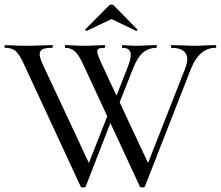

<svg xmlns="http://www.w3.org/2000/svg" viewBox="-22 -824 974 847"><path d="M345 3Q335 3 334 -1L83 -542Q64 -584 47.5 -598.5Q31 -613 1 -613Q-2 -613 -2 -619Q-2 -625 1 -625L32 -624Q58 -622 81 -622Q126 -622 170 -624Q184 -625 208 -625Q211 -625 211 -619Q211 -613 208 -613Q179 -613 166 -607Q153 -601 153 -584Q153 -570 167 -539L379 -86L341 -31L467 -351L483 -328L356 -1Q355 3 345 3ZM929 -613Q858 -613 821 -522L617 -1Q616 3 606 3Q596 3 595 -1L344 -542Q327 -579 309.5 -596Q292 -613 267 -613Q264 -613 264 -619Q264 -625 267 -625L298 -624Q322 -622 342 -622Q380 -622 412 -624Q422 -625 439 -625Q442 -625 442 -619Q442 -613 439 -613Q422 -613 414.5 -609.5Q407 -606 407 -597Q407 -583 428 -539L640 -86L602 -31L795 -522Q804 -546 804 -563Q804 -587 786.5 -600Q769 -613 735 -613Q732 -613 732 -619Q732 -625 735 -625L778 -624Q812 -622 840 -622Q861 -622 887 -624L929 -625Q932 -625 932 -619Q932 -613 929 -613ZM555 -582Q555 -613 518 -613Q516 -613 516 -619Q516 -625 518 -625L538 -624Q558 -622 584 -622Q602 -622 628 -624L668 -625Q670 -625 670 -619Q670 -613 668 -613Q634 -613 609 -592Q584 -571 565 -522L488 -328L472 -351L541 -527Q555 -563 555 -582ZM470 -804Q476 -804 481 -799L583 -695Q584 -695 584 -693Q584 -691 581.5 -689Q579 -687 578 -688L470 -740L361 -688Q359 -687 356 -690.5Q353 -694 355 -695L458 -799Q463 -804 470 -804Z"/></svg>

Font: Cormorant Unicase Medium
Style: Regular
Weight: 500
Designer: Christian Thalmann (Catharsis Fonts)
Foundry: Catharsis Fonts
Version: Version 4.000